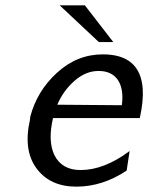

<svg xmlns="http://www.w3.org/2000/svg" viewBox="-20 -687 554 717"><path d="M92 -240Q92 -242 92.5 -245.5Q93 -249 93 -251Q118 -347 193 -415.5Q268 -484 364 -484Q504 -484 513 -355Q516 -308 502 -246H178Q158 -161 183 -108Q211 -52 281 -52Q369 -52 464 -123L453 -50Q363 10 265 10Q167 10 116.5 -58Q66 -126 92 -240ZM194 -296 435 -294Q443 -355 420 -388.5Q397 -422 348 -422Q300 -422 258 -385Q216 -348 194 -296ZM203 -667H297L403 -530H349Z"/></svg>

Font: Coval
Style: Book Italic
Weight: 350
Foundry: Context Ltd
Version: Version 001.000